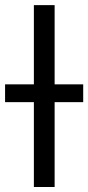

<svg xmlns="http://www.w3.org/2000/svg" viewBox="-74 -748 352 768"><path d="M144.5 0H61.5V-727.5H144.5ZM-53.7 -410.6H258.8V-339.4H-53.7Z"/></svg>

Font: Intratopia Thin
Style: Regular
Weight: 100
Designer: Rasmus Andersson
Foundry: rsms
Version: Version 3.000;Glyphs 3.2.3 (3260)